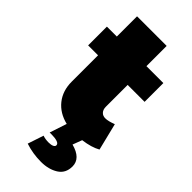

<svg xmlns="http://www.w3.org/2000/svg" viewBox="-284 -727 1027 1027"><g transform="rotate(45 229.5 -213.0)"><path d="M407 142Q407 194 367 219Q327 244 270 244Q208 244 151 225L181 135Q201 142 226 142Q244 142 255 137Q266 132 266 123Q266 111 249.5 105.5Q233 100 209 100H192L224 3Q158 -13 120.5 -60Q83 -107 83 -176V-375H8V-517H83V-670H307V-517H435V-375H307V-210Q307 -188 319 -175.5Q331 -163 351 -164Q370 -164 407 -178L445 -24Q406 -2 344 6L324 59Q407 81 407 142Z"/></g></svg>

Font: Argentum Sans Black
Style: Regular
Weight: 900
Designer: Julieta Ulanovsky (Modified by Cristiano Sobral)
Foundry: Julieta Ulanovsky
Version: Version 1.000; ttfautohint (v1.5.65-e2d9)